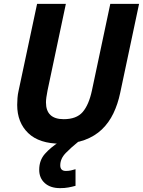

<svg xmlns="http://www.w3.org/2000/svg" viewBox="-20 -734 740 994"><path d="M69 -191Q69 -207 70.5 -226.5Q72 -246 76 -263L172 -714H321L226 -265Q218 -225 218 -204Q218 -117 310 -117Q376 -117 408 -154Q440 -191 456 -266L551 -714H700L602 -252Q590 -195 567 -147Q544 -99 507.5 -64Q471 -29 418.5 -9.5Q366 10 295 10Q183 10 126 -45Q69 -100 69 -191ZM291 240Q241 240 212 214Q183 188 183 145Q183 96 212.5 62.5Q242 29 288 0H385Q350 28 321 57.5Q292 87 292 122Q292 151 321 151Q335 151 346.5 148.5Q358 146 371 142V228Q353 233 334 236.5Q315 240 291 240Z"/></svg>

Font: BC Sans
Style: Bold Italic
Weight: 700
Italic angle: -12°
Designer: Monotype Design Team
Province of B.C.
Foundry: Monotype Imaging Inc.
Version: Version 2.000;GOOG;noto-source:20170915:90ef993387c0